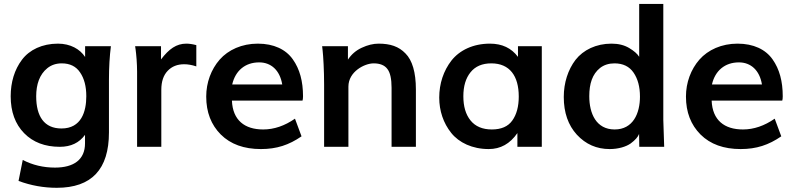

<svg xmlns="http://www.w3.org/2000/svg" viewBox="-20 -731 3965 956"><path d="M286.1 -91.3C200.2 -91.3 160.2 -151.4 160.2 -251.5C160.2 -310.5 176.8 -360.4 215.8 -391.6C235.8 -407.7 259.8 -415.5 287.6 -415.5C328.1 -415.5 358.9 -400.4 378.9 -370.1C399.4 -340.3 409.7 -300.8 409.7 -252C409.7 -175.8 385.3 -91.3 286.1 -91.3ZM262.7 204.1C436 204.1 522.5 112.3 522.5 -71.8V-333C522.5 -395.5 525.9 -451.7 532.2 -501H403.8V-447.3C378.4 -486.3 330.6 -513.7 268.6 -513.7C189.9 -513.7 126.5 -482.9 89.4 -433.6C52.2 -384.3 33.2 -321.8 33.2 -251.5C33.2 -174.8 55.7 -113.3 100.1 -67.9C144.5 -22.5 204.1 0 277.8 0C333 0 374.5 -20 403.3 -59.6V-17.1C403.3 63.5 347.7 103.5 253.9 103.5C195.8 103.5 142.1 90.8 93.3 65.4L72.3 169.9C134.3 192.9 197.8 204.1 262.7 204.1Z M783.2 0V-283.7C783.2 -325.2 793.9 -356.4 814.9 -378.4C835.9 -400.4 863.3 -411.1 897 -411.1C915.5 -411.1 935.5 -407.7 957.5 -400.4V-506.3C939 -511.2 922.4 -513.7 907.7 -513.7C858.4 -513.7 821.3 -487.3 781.7 -435.1V-501H652.8L655.3 -483.9C656.7 -472.7 658.7 -456.1 660.2 -435.1C661.6 -414.1 662.6 -393.6 662.6 -374V0Z M1136.2 -310.5C1151.9 -378.9 1200.7 -420.4 1270.5 -420.4C1329.6 -420.4 1373.5 -381.3 1385.3 -310.5ZM1279.3 11.2C1357.4 11.2 1418.5 -8.8 1481.4 -52.2L1448.7 -140.1C1397.5 -104.5 1344.7 -86.4 1290.5 -86.4C1198.2 -86.4 1138.7 -132.3 1134.8 -230H1486.3C1487.8 -234.9 1488.8 -242.2 1488.8 -251.5C1488.8 -325.7 1472.7 -386.7 1438 -435.5C1403.3 -484.9 1343.3 -513.7 1263.7 -513.7C1184.1 -513.7 1116.7 -482.9 1073.7 -434.1C1031.2 -385.3 1006.8 -320.3 1006.8 -250C1006.8 -172.4 1031.2 -109.4 1079.6 -61C1128.4 -12.7 1194.8 11.2 1279.3 11.2Z M1714.8 0V-299.8C1714.8 -374.5 1795.4 -415.5 1840.3 -415.5C1872.1 -415.5 1895 -406.2 1908.7 -387.7C1922.9 -369.6 1929.7 -338.4 1929.7 -293.9V0H2050.8V-285.6C2050.8 -371.1 2032.7 -431.2 1999 -464.8C1965.8 -499.5 1923.3 -513.7 1865.2 -513.7C1838.4 -513.7 1810.1 -506.8 1781.2 -493.2C1752.4 -480 1729.5 -460 1712.4 -434.1V-501H1584L1586.4 -479.5C1587.9 -465.3 1589.8 -442.4 1591.3 -410.6C1592.8 -378.9 1593.8 -345.7 1593.8 -310.1V0Z M2428.7 -86.4C2382.3 -86.4 2346.7 -101.6 2322.8 -131.3C2298.8 -161.1 2287.1 -201.2 2287.1 -251.5C2287.1 -301.8 2298.8 -341.3 2322.8 -371.1C2346.7 -400.9 2381.3 -415.5 2426.3 -415.5C2518.1 -415.5 2563 -352.5 2563 -250.5C2563 -200.7 2552.2 -160.6 2530.8 -130.9C2509.8 -101.1 2475.6 -86.4 2428.7 -86.4ZM2413.6 11.2C2472.2 11.2 2519.5 -15.1 2556.2 -68.4V0H2677.7V-501H2559.1V-447.8C2526.4 -491.7 2480 -513.7 2419.4 -513.7C2335.9 -513.7 2268.6 -481 2228 -429.7C2188.5 -378.9 2167 -314.9 2167 -245.1C2167 -179.2 2187.5 -118.2 2226.6 -69.3C2265.6 -20.5 2332 11.2 2413.6 11.2Z M3040.5 -86.4C2948.7 -86.4 2914.1 -165.5 2914.1 -252C2914.1 -314 2929.2 -361.8 2967.8 -392.6C2987.3 -407.7 3011.2 -415.5 3039.6 -415.5C3082 -415.5 3113.8 -399.9 3134.8 -369.1C3155.8 -338.4 3166.5 -298.8 3166.5 -250C3166.5 -166 3131.8 -86.4 3040.5 -86.4ZM3015.6 11.2C3059.1 11.2 3097.2 -0.5 3120.1 -16.6C3143.1 -33.7 3156.2 -48.8 3162.1 -64L3163.1 0H3287.1C3284.2 -87.4 3282.7 -131.8 3282.7 -133.8V-711.4H3162.6V-448.2C3153.3 -463.4 3136.2 -478 3112.3 -492.2C3088.4 -506.3 3059.6 -513.7 3024.9 -513.7C2948.2 -513.7 2884.3 -482.4 2845.7 -433.1C2808.1 -383.8 2787.1 -318.8 2787.1 -248C2787.1 -170.4 2809.1 -107.4 2852.5 -60.1C2896.5 -12.7 2950.7 11.2 3015.6 11.2Z M3524.9 -310.5C3540.5 -378.9 3589.4 -420.4 3659.2 -420.4C3718.3 -420.4 3762.2 -381.3 3773.9 -310.5ZM3668 11.2C3746.1 11.2 3807.1 -8.8 3870.1 -52.2L3837.4 -140.1C3786.1 -104.5 3733.4 -86.4 3679.2 -86.4C3586.9 -86.4 3527.3 -132.3 3523.4 -230H3875C3876.5 -234.9 3877.4 -242.2 3877.4 -251.5C3877.4 -325.7 3861.3 -386.7 3826.7 -435.5C3792 -484.9 3731.9 -513.7 3652.3 -513.7C3572.8 -513.7 3505.4 -482.9 3462.4 -434.1C3419.9 -385.3 3395.5 -320.3 3395.5 -250C3395.5 -172.4 3419.9 -109.4 3468.3 -61C3517.1 -12.7 3583.5 11.2 3668 11.2Z"/></svg>

Font: Ride
Style: Bold
Weight: 700
Version: Version 3.000